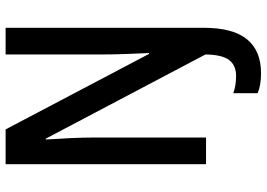

<svg xmlns="http://www.w3.org/2000/svg" viewBox="-153 -601 950 684"><g transform="rotate(-90 322.0 -259.0)"><path d="M403 196Q361 196 332 184V97Q345 102 360.5 104.5Q376 107 394 107Q431 107 450 82.5Q469 58 470 -2L170 -571H167Q170 -527 172 -482Q174 -437 174 -404V0H79V-714H203L472 -203H475Q473 -247 471.5 -290Q470 -333 470 -365V-714H565V-8Q565 96 524 146Q483 196 403 196Z"/></g></svg>

Font: Noto Sans Telugu Condensed Medium
Style: Regular
Weight: 500
Width: 3
Designer: Jelle Bosma - Monotype Design Team
Foundry: Monotype Imaging Inc.
Version: Version 2.005; ttfautohint (v1.8.4.7-5d5b)